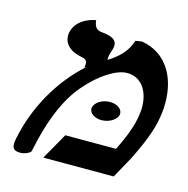

<svg xmlns="http://www.w3.org/2000/svg" viewBox="-89 -655 730 746"><g transform="rotate(15 275.5 -282.0)"><path d="M376 -531C363 -487 331 -456 290 -431C290 -437 291 -445 292 -452C293 -457 295 -461 296 -465L295 -464C298 -470 300 -476 301 -483C302 -487 302 -490 302 -492C302 -522 267 -527 237 -530C227 -532 211 -536 208 -569C208 -569 132 -559 119 -495C118 -491 118 -486 118 -482C118 -453 139 -428 182 -418C205 -414 213 -409 213 -394C213 -390 213 -386 211 -380L218 -383C122 -297 54 -177 27 -46C25 -37 24 -29 24 -22C24 -5 31 5 56 5C76 5 97 -7 98 -13C125 -147 166 -240 219 -300C274 -364 337 -402 378 -402C435 -402 468 -354 468 -287C468 -273 466 -258 463 -242C454 -194 429 -140 412 -106H208L148 0H431C446 -27 463 -58 478 -85C491 -111 531 -191 543 -253C548 -278 551 -303 551 -327C551 -429 505 -517 402 -535ZM280 -238C279 -236 279 -234 279 -233C279 -214 300 -199 328 -199C359 -199 388 -217 392 -238V-243C392 -261 371 -276 343 -276C312 -276 284 -258 280 -238Z"/></g></svg>

Font: Libertinus Serif
Style: Bold Italic
Weight: 700
Italic angle: -12°
Designer: Philipp H. Poll, Khaled Hosny
Foundry: Caleb Maclennan
Version: Version 7.050;RELEASE